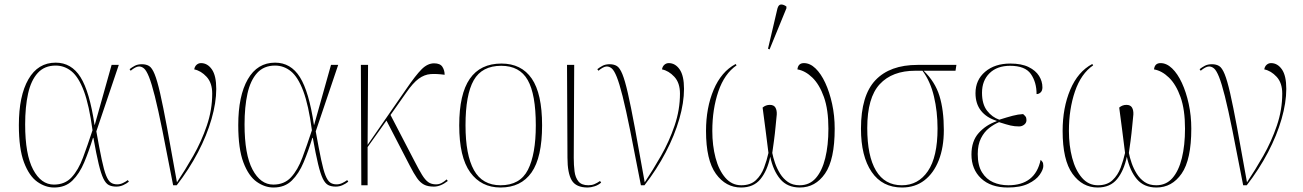

<svg xmlns="http://www.w3.org/2000/svg" viewBox="-20 -825 5802 855"><path d="M221 10Q182 10 146 -15.5Q110 -41 87 -101.5Q64 -162 64 -268Q64 -398 106.5 -472Q149 -546 228 -546Q298 -546 338.5 -481.5Q379 -417 401 -269H402L477 -536H509L409 -240Q423 -162 433 -114.5Q443 -67 452.5 -43.5Q462 -20 473.5 -12Q485 -4 502 -4Q515 -4 527.5 -10Q540 -16 549 -23L554 -16Q543 -7 528.5 -0.5Q514 6 498 6Q478 6 464.5 -1Q451 -8 440.5 -29.5Q430 -51 419.5 -94.5Q409 -138 396 -211H394Q376 -152 355 -102Q334 -52 302.5 -21Q271 10 221 10ZM220 -3Q269 -3 299 -35.5Q329 -68 349.5 -123Q370 -178 392 -245Q377 -357 353.5 -419.5Q330 -482 298.5 -507.5Q267 -533 228 -533Q178 -533 148 -500Q118 -467 105 -408Q92 -349 92 -271Q92 -137 127.5 -70Q163 -3 220 -3Z M751 0Q723 -146 703.5 -242.5Q684 -339 669.5 -396.5Q655 -454 643.5 -482.5Q632 -511 621.5 -520Q611 -529 599 -529Q591 -529 581 -523.5Q571 -518 562 -510L557 -517Q567 -525 580 -532Q593 -539 612 -539Q631 -539 644 -531Q657 -523 668.5 -495Q680 -467 693 -410Q706 -353 724 -256.5Q742 -160 768 -13Q804 -67 840.5 -131Q877 -195 901 -265.5Q925 -336 925 -408Q925 -456 900 -483Q875 -510 845 -516Q847 -529 855.5 -536.5Q864 -544 875 -544Q904 -544 923.5 -516Q943 -488 943 -429Q943 -368 922 -295Q901 -222 861.5 -146.5Q822 -71 767 0Z M1198 10Q1159 10 1123 -15.5Q1087 -41 1064 -101.5Q1041 -162 1041 -268Q1041 -398 1083.5 -472Q1126 -546 1205 -546Q1275 -546 1315.5 -481.5Q1356 -417 1378 -269H1379L1454 -536H1486L1386 -240Q1400 -162 1410 -114.5Q1420 -67 1429.5 -43.5Q1439 -20 1450.5 -12Q1462 -4 1479 -4Q1492 -4 1504.5 -10Q1517 -16 1526 -23L1531 -16Q1520 -7 1505.5 -0.5Q1491 6 1475 6Q1455 6 1441.5 -1Q1428 -8 1417.5 -29.5Q1407 -51 1396.5 -94.5Q1386 -138 1373 -211H1371Q1353 -152 1332 -102Q1311 -52 1279.5 -21Q1248 10 1198 10ZM1197 -3Q1246 -3 1276 -35.5Q1306 -68 1326.5 -123Q1347 -178 1369 -245Q1354 -357 1330.5 -419.5Q1307 -482 1275.5 -507.5Q1244 -533 1205 -533Q1155 -533 1125 -500Q1095 -467 1082 -408Q1069 -349 1069 -271Q1069 -137 1104.5 -70Q1140 -3 1197 -3Z M1589 0 1587 -536H1619L1617 -180L1788 -427Q1831 -490 1857.5 -516.5Q1884 -543 1913 -543Q1940 -543 1950 -527.5Q1960 -512 1960 -492Q1924 -497 1897 -495Q1870 -493 1844.5 -474.5Q1819 -456 1788 -411L1719 -313L1825 -109Q1845 -70 1859 -47Q1873 -24 1887 -14Q1901 -4 1922 -4Q1935 -4 1946.5 -10Q1958 -16 1969 -26L1974 -19Q1942 6 1912 6Q1885 6 1868 -3Q1851 -12 1837 -32Q1823 -52 1805 -87L1701 -288L1617 -170V0Z M2209 10Q2123 10 2074 -57.5Q2025 -125 2025 -267Q2025 -406 2072 -474Q2119 -542 2213 -542Q2302 -542 2348 -475Q2394 -408 2394 -267Q2394 -124 2347 -57Q2300 10 2209 10ZM2209 0Q2296 0 2331 -69Q2366 -138 2366 -267Q2366 -405 2330 -468.5Q2294 -532 2212 -532Q2126 -532 2089.5 -467.5Q2053 -403 2053 -267Q2053 -135 2090.5 -67.5Q2128 0 2209 0Z M2597 10Q2545 10 2526 -22Q2507 -54 2507 -123L2505 -536H2537L2535 -122Q2535 -90 2538.5 -62Q2542 -34 2556 -17Q2570 0 2600 0Q2615 0 2627 -5Q2639 -10 2652 -19L2657 -12Q2645 -1 2628 4.5Q2611 10 2597 10Z M2834 0Q2806 -146 2786.5 -242.5Q2767 -339 2752.5 -396.5Q2738 -454 2726.5 -482.5Q2715 -511 2704.5 -520Q2694 -529 2682 -529Q2674 -529 2664 -523.5Q2654 -518 2645 -510L2640 -517Q2650 -525 2663 -532Q2676 -539 2695 -539Q2714 -539 2727 -531Q2740 -523 2751.5 -495Q2763 -467 2776 -410Q2789 -353 2807 -256.5Q2825 -160 2851 -13Q2887 -67 2923.5 -131Q2960 -195 2984 -265.5Q3008 -336 3008 -408Q3008 -456 2983 -483Q2958 -510 2928 -516Q2930 -529 2938.5 -536.5Q2947 -544 2958 -544Q2987 -544 3006.5 -516Q3026 -488 3026 -429Q3026 -368 3005 -295Q2984 -222 2944.5 -146.5Q2905 -71 2850 0Z M3280 10Q3212 10 3168 -51Q3124 -112 3124 -242Q3124 -345 3158 -425.5Q3192 -506 3256 -540L3260 -534Q3206 -497 3179 -418Q3152 -339 3152 -242Q3152 -177 3166.5 -122Q3181 -67 3210 -33.5Q3239 0 3281 0Q3322 0 3346 -22.5Q3370 -45 3382.5 -78.5Q3395 -112 3402 -144Q3395 -200 3389 -247Q3383 -294 3376 -346Q3390 -358 3408 -358Q3426 -358 3433 -346Q3440 -334 3439 -315Q3437 -297 3434 -264Q3431 -231 3426.5 -197.5Q3422 -164 3419 -144Q3423 -123 3431.5 -98.5Q3440 -74 3454 -51.5Q3468 -29 3489 -14.5Q3510 0 3541 0Q3585 0 3613 -32Q3641 -64 3655 -121Q3669 -178 3669 -252Q3669 -337 3649 -393Q3629 -449 3597.5 -479.5Q3566 -510 3531 -516Q3534 -544 3560 -544Q3587 -544 3611.5 -520.5Q3636 -497 3655 -456Q3674 -415 3685.5 -362.5Q3697 -310 3697 -252Q3697 -114 3654 -52Q3611 10 3542 10Q3486 10 3454.5 -27.5Q3423 -65 3410 -127Q3397 -65 3366.5 -27.5Q3336 10 3280 10ZM3407 -605 3400 -608 3442 -787Q3447 -805 3458.5 -805Q3470 -805 3482 -796V-788Z M3997 10Q3909 10 3861.5 -59.5Q3814 -129 3814 -252Q3814 -400 3878.5 -468Q3943 -536 4066 -536H4239L4235 -510H4093Q4144 -461 4163.5 -398Q4183 -335 4183 -246Q4183 -169 4160.5 -111.5Q4138 -54 4096.5 -22Q4055 10 3997 10ZM3996 0Q4069 0 4112 -63Q4155 -126 4155 -253Q4155 -328 4139 -395.5Q4123 -463 4088 -510H4056Q3953 -510 3897.5 -450Q3842 -390 3842 -255Q3842 -130 3881 -65Q3920 0 3996 0Z M4468 10Q4392 10 4349 -30.5Q4306 -71 4306 -137Q4306 -197 4338.5 -233Q4371 -269 4418 -285V-287Q4373 -301 4348.5 -332Q4324 -363 4324 -410Q4324 -469 4367 -505.5Q4410 -542 4479 -542Q4529 -542 4560.5 -526.5Q4592 -511 4607 -487Q4622 -463 4622 -436Q4622 -421 4614 -413.5Q4606 -406 4596 -406Q4596 -459 4570.5 -495.5Q4545 -532 4478 -532Q4420 -532 4386.5 -499Q4353 -466 4353 -412Q4353 -361 4375.5 -332Q4398 -303 4430 -292Q4465 -303 4489.5 -309.5Q4514 -316 4536 -317Q4542 -312 4546.5 -306.5Q4551 -301 4551 -290Q4551 -278 4541 -270Q4531 -262 4518 -262Q4498 -262 4480.5 -266Q4463 -270 4429 -281Q4407 -272 4385 -255Q4363 -238 4348.5 -209.5Q4334 -181 4334 -139Q4334 -88 4353 -57.5Q4372 -27 4402.5 -13.5Q4433 0 4470 0Q4590 0 4614 -113Q4619 -109 4622.5 -103.5Q4626 -98 4626 -86Q4626 -70 4610 -47Q4594 -24 4559 -7Q4524 10 4468 10Z M4868 10Q4800 10 4756 -51Q4712 -112 4712 -242Q4712 -345 4746 -425.5Q4780 -506 4844 -540L4848 -534Q4794 -497 4767 -418Q4740 -339 4740 -242Q4740 -177 4754.5 -122Q4769 -67 4798 -33.5Q4827 0 4869 0Q4910 0 4934 -22.5Q4958 -45 4970.5 -78.5Q4983 -112 4990 -144Q4983 -200 4977 -247Q4971 -294 4964 -346Q4978 -358 4996 -358Q5014 -358 5021 -346Q5028 -334 5027 -315Q5025 -297 5022 -264Q5019 -231 5014.5 -197.5Q5010 -164 5007 -144Q5011 -123 5019.5 -98.5Q5028 -74 5042 -51.5Q5056 -29 5077 -14.5Q5098 0 5129 0Q5173 0 5201 -32Q5229 -64 5243 -121Q5257 -178 5257 -252Q5257 -337 5237 -393Q5217 -449 5185.5 -479.5Q5154 -510 5119 -516Q5122 -544 5148 -544Q5175 -544 5199.5 -520.5Q5224 -497 5243 -456Q5262 -415 5273.5 -362.5Q5285 -310 5285 -252Q5285 -114 5242 -52Q5199 10 5130 10Q5074 10 5042.5 -27.5Q5011 -65 4998 -127Q4985 -65 4954.5 -27.5Q4924 10 4868 10Z M5516 0Q5488 -146 5468.5 -242.5Q5449 -339 5434.5 -396.5Q5420 -454 5408.5 -482.5Q5397 -511 5386.5 -520Q5376 -529 5364 -529Q5356 -529 5346 -523.5Q5336 -518 5327 -510L5322 -517Q5332 -525 5345 -532Q5358 -539 5377 -539Q5396 -539 5409 -531Q5422 -523 5433.5 -495Q5445 -467 5458 -410Q5471 -353 5489 -256.5Q5507 -160 5533 -13Q5569 -67 5605.5 -131Q5642 -195 5666 -265.5Q5690 -336 5690 -408Q5690 -456 5665 -483Q5640 -510 5610 -516Q5612 -529 5620.5 -536.5Q5629 -544 5640 -544Q5669 -544 5688.5 -516Q5708 -488 5708 -429Q5708 -368 5687 -295Q5666 -222 5626.5 -146.5Q5587 -71 5532 0Z"/></svg>

Font: Noto Serif Display SemiCondensed Thin
Style: Regular
Weight: 100
Width: 4
Designer: Monotype Design Team
Foundry: Monotype Imaging Inc.
Version: Version 2.009